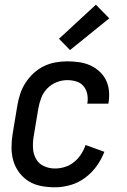

<svg xmlns="http://www.w3.org/2000/svg" viewBox="-20 -789 540 817"><path d="M214 8Q184 8 155 2.5Q126 -3 102.5 -17.5Q79 -32 62 -54.5Q45 -77 37 -104Q29 -131 29 -161Q29 -191 34 -221L54 -341Q58 -365 66 -389.5Q74 -414 88.5 -436.5Q103 -459 123 -477.5Q143 -496 167 -507.5Q191 -519 216 -523.5Q241 -528 266 -528Q291 -528 316 -524.5Q341 -521 362.5 -511.5Q384 -502 402 -486Q420 -470 430.5 -449Q441 -428 443.5 -403.5Q446 -379 442 -353Q442 -352 441.5 -350.5Q441 -349 441 -348H351Q351 -348 351.5 -349Q352 -350 352 -351Q355 -371 351 -390Q347 -409 335 -423Q323 -437 304.5 -442.5Q286 -448 266 -448Q243 -448 220.5 -439Q198 -430 181 -412.5Q164 -395 155.5 -372.5Q147 -350 143 -327L123 -207Q119 -182 120.5 -157.5Q122 -133 133.5 -112.5Q145 -92 167 -82Q189 -72 214 -72Q235 -72 256 -78.5Q277 -85 294.5 -99Q312 -113 324.5 -132Q337 -151 344 -172L424 -143Q412 -111 391 -82Q370 -53 341.5 -32Q313 -11 279.5 -1.5Q246 8 214 8ZM278 -576 231 -624 388 -769 445 -711Z"/></svg>

Font: Iosevka SS04 Medium
Style: Italic
Weight: 500
Italic angle: -9°
Monospace: yes
Designer: Belleve Invis
Foundry: Belleve Invis
Version: Version 19.0.0; ttfautohint (v1.8.4)